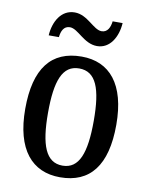

<svg xmlns="http://www.w3.org/2000/svg" viewBox="-84 -801 678 872"><g transform="rotate(10 254.5 -364.5)"><path d="M315 -606C375 -606 408 -665 412 -729H366C363 -702 352 -676 324 -676C286 -676 250 -739 190 -739C128 -739 95 -680 91 -616H138C141 -643 151 -669 180 -669C218 -669 254 -606 315 -606ZM253 10C391 10 464 -81 464 -269C464 -456 385 -547 256 -547C116 -547 44 -456 44 -269C44 -81 124 10 253 10ZM255 -44C178 -44 149 -121 149 -269C149 -417 177 -492 254 -492C332 -492 360 -417 360 -269C360 -121 332 -44 255 -44Z"/></g></svg>

Font: Noto Serif Devanagari Condensed Medium
Style: Regular
Weight: 500
Width: 3
Designer: Universal Thirst, Indian Type Foundry and the Monotype Design Team
Foundry: Monotype Imaging Inc.
Version: Version 2.004